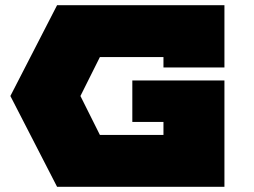

<svg xmlns="http://www.w3.org/2000/svg" viewBox="-20 -720 980 740"><path d="M490 -410H845V0H200L20 -350L200 -700H845V-460H610V-500H365L290 -350L365 -200H610V-250H490Z"/></svg>

Font: Imperial One
Style: Regular
Weight: 400
Designer: Jovanny Lemonad
Foundry: Jovanny Lemonad
Version: Version 1.000